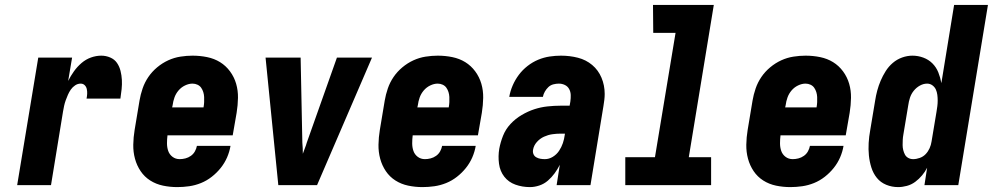

<svg xmlns="http://www.w3.org/2000/svg" viewBox="-20 -755 4049 783"><path d="M50 0 136 -520H274L258 -425Q268 -445 281.5 -464Q295 -483 312.5 -498Q330 -513 351 -520.5Q372 -528 393 -528Q412 -528 429.5 -520.5Q447 -513 457 -498.5Q467 -484 471.5 -466Q476 -448 477 -429.5Q478 -411 476 -391.5Q474 -372 471 -353H333Q335 -363 335.5 -372.5Q336 -382 334 -391.5Q332 -401 325.5 -407.5Q319 -414 309 -414Q297 -414 286.5 -407Q276 -400 269 -390Q262 -380 257 -368.5Q252 -357 248 -346Q244 -335 241.5 -323.5Q239 -312 237 -300L188 0Z M703 8Q673 8 644.5 2Q616 -4 592.5 -19Q569 -34 553.5 -57Q538 -80 530.5 -107.5Q523 -135 523.5 -165Q524 -195 529 -225L549 -345Q553 -369 561.5 -394Q570 -419 585 -441Q600 -463 621 -480.5Q642 -498 666 -509Q690 -520 715.5 -524Q741 -528 765 -528Q796 -528 825 -522Q854 -516 877.5 -501.5Q901 -487 918 -464Q935 -441 943 -413.5Q951 -386 950.5 -356Q950 -326 945 -295L929 -203H663Q661 -187 661 -170.5Q661 -154 666 -139.5Q671 -125 683.5 -115.5Q696 -106 713 -106Q724 -106 736 -109Q748 -112 758.5 -119.5Q769 -127 775 -138Q781 -149 783 -160H920Q916 -136 906 -113Q896 -90 880 -70Q864 -50 843.5 -34Q823 -18 799.5 -8.5Q776 1 751.5 4.5Q727 8 703 8ZM682 -317H810Q812 -328 812.5 -338.5Q813 -349 812.5 -359.5Q812 -370 809 -379.5Q806 -389 800.5 -397Q795 -405 785.5 -409.5Q776 -414 765 -414Q750 -414 734.5 -406.5Q719 -399 708 -386Q697 -373 691.5 -357.5Q686 -342 684 -326Z M1115 0 1063 -520H1206L1213 -173Q1214 -162 1214.5 -151Q1215 -140 1215 -128Q1219 -140 1223.5 -151Q1228 -162 1231 -173L1354 -520H1497L1273 0Z M1703 8Q1673 8 1644.5 2Q1616 -4 1592.5 -19Q1569 -34 1553.5 -57Q1538 -80 1530.5 -107.5Q1523 -135 1523.5 -165Q1524 -195 1529 -225L1549 -345Q1553 -369 1561.5 -394Q1570 -419 1585 -441Q1600 -463 1621 -480.5Q1642 -498 1666 -509Q1690 -520 1715.5 -524Q1741 -528 1765 -528Q1796 -528 1825 -522Q1854 -516 1877.5 -501.5Q1901 -487 1918 -464Q1935 -441 1943 -413.5Q1951 -386 1950.5 -356Q1950 -326 1945 -295L1929 -203H1663Q1661 -187 1661 -170.5Q1661 -154 1666 -139.5Q1671 -125 1683.5 -115.5Q1696 -106 1713 -106Q1724 -106 1736 -109Q1748 -112 1758.5 -119.5Q1769 -127 1775 -138Q1781 -149 1783 -160H1920Q1916 -136 1906 -113Q1896 -90 1880 -70Q1864 -50 1843.5 -34Q1823 -18 1799.5 -8.5Q1776 1 1751.5 4.5Q1727 8 1703 8ZM1682 -317H1810Q1812 -328 1812.5 -338.5Q1813 -349 1812.5 -359.5Q1812 -370 1809 -379.5Q1806 -389 1800.5 -397Q1795 -405 1785.5 -409.5Q1776 -414 1765 -414Q1750 -414 1734.5 -406.5Q1719 -399 1708 -386Q1697 -373 1691.5 -357.5Q1686 -342 1684 -326Z M2141 8Q2110 8 2082 -2Q2054 -12 2036.5 -34.5Q2019 -57 2015 -87.5Q2011 -118 2016 -148Q2021 -175 2031.5 -201.5Q2042 -228 2062 -249.5Q2082 -271 2107.5 -286Q2133 -301 2159 -309.5Q2185 -318 2212.5 -321Q2240 -324 2266 -324H2303L2306 -341Q2308 -355 2307.5 -368Q2307 -381 2301 -392Q2295 -403 2283.5 -408.5Q2272 -414 2259 -414Q2248 -414 2236.5 -411Q2225 -408 2216.5 -400Q2208 -392 2202 -381.5Q2196 -371 2194 -360H2057V-361Q2061 -384 2071 -407Q2081 -430 2096 -450Q2111 -470 2131.5 -486Q2152 -502 2175 -511.5Q2198 -521 2221.5 -524.5Q2245 -528 2268 -528Q2304 -528 2337 -519.5Q2370 -511 2395 -490Q2420 -469 2433 -438Q2446 -407 2446 -372Q2446 -360 2444.5 -347.5Q2443 -335 2441 -323L2388 0H2250L2263 -83Q2254 -65 2242 -48.5Q2230 -32 2214.5 -18.5Q2199 -5 2179.5 1.5Q2160 8 2141 8ZM2202 -106Q2219 -106 2234.5 -115.5Q2250 -125 2260 -140Q2270 -155 2275.5 -171.5Q2281 -188 2283 -204L2284 -210H2266Q2249 -210 2232 -207.5Q2215 -205 2198.5 -197.5Q2182 -190 2169.5 -176Q2157 -162 2154 -145Q2152 -135 2155.5 -126.5Q2159 -118 2167 -113.5Q2175 -109 2184 -107.5Q2193 -106 2202 -106Z M2530 0V-114H2651L2735 -621H2644L2643 -735H2891L2789 -114H2880V0Z M3203 8Q3173 8 3144.5 2Q3116 -4 3092.5 -19Q3069 -34 3053.5 -57Q3038 -80 3030.5 -107.5Q3023 -135 3023.5 -165Q3024 -195 3029 -225L3049 -345Q3053 -369 3061.5 -394Q3070 -419 3085 -441Q3100 -463 3121 -480.5Q3142 -498 3166 -509Q3190 -520 3215.5 -524Q3241 -528 3265 -528Q3296 -528 3325 -522Q3354 -516 3377.5 -501.5Q3401 -487 3418 -464Q3435 -441 3443 -413.5Q3451 -386 3450.5 -356Q3450 -326 3445 -295L3429 -203H3163Q3161 -187 3161 -170.5Q3161 -154 3166 -139.5Q3171 -125 3183.5 -115.5Q3196 -106 3213 -106Q3224 -106 3236 -109Q3248 -112 3258.5 -119.5Q3269 -127 3275 -138Q3281 -149 3283 -160H3420Q3416 -136 3406 -113Q3396 -90 3380 -70Q3364 -50 3343.5 -34Q3323 -18 3299.5 -8.5Q3276 1 3251.5 4.5Q3227 8 3203 8ZM3182 -317H3310Q3312 -328 3312.5 -338.5Q3313 -349 3312.5 -359.5Q3312 -370 3309 -379.5Q3306 -389 3300.5 -397Q3295 -405 3285.5 -409.5Q3276 -414 3265 -414Q3250 -414 3234.5 -406.5Q3219 -399 3208 -386Q3197 -373 3191.5 -357.5Q3186 -342 3184 -326Z M3643 8Q3617 8 3594 -1.5Q3571 -11 3556 -29.5Q3541 -48 3533.5 -72Q3526 -96 3523.5 -121Q3521 -146 3522.5 -172Q3524 -198 3529 -225L3549 -345Q3552 -365 3557.5 -385.5Q3563 -406 3571.5 -426Q3580 -446 3592 -465Q3604 -484 3621 -498.5Q3638 -513 3659 -520.5Q3680 -528 3701 -528Q3724 -528 3745.5 -520Q3767 -512 3782.5 -496.5Q3798 -481 3806.5 -460Q3815 -439 3819 -416L3871 -735H4009L3888 0H3750L3761 -71Q3753 -55 3740.5 -40Q3728 -25 3712.5 -13.5Q3697 -2 3678.5 3Q3660 8 3643 8ZM3704 -106Q3717 -106 3731 -111Q3745 -116 3755 -126.5Q3765 -137 3771 -150.5Q3777 -164 3779 -178L3799 -298Q3801 -310 3802.5 -321.5Q3804 -333 3804 -345Q3804 -357 3802.5 -368.5Q3801 -380 3796.5 -390Q3792 -400 3782.5 -407Q3773 -414 3761 -414Q3746 -414 3731.5 -406Q3717 -398 3706.5 -385Q3696 -372 3691 -356.5Q3686 -341 3684 -326L3664 -206Q3662 -195 3661.5 -184.5Q3661 -174 3661 -163.5Q3661 -153 3663.5 -143Q3666 -133 3670.5 -124.5Q3675 -116 3684 -111Q3693 -106 3704 -106Z"/></svg>

Font: Iosevka Heavy Oblique
Style: Regular
Weight: 900
Italic angle: -9°
Monospace: yes
Designer: Belleve Invis
Foundry: Belleve Invis
Version: Version 32.5.0; ttfautohint (v1.8.4)